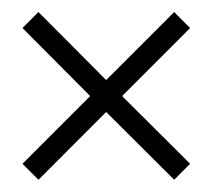

<svg xmlns="http://www.w3.org/2000/svg" viewBox="-20 -495 351 317"><path d="M181.6 -336.4 293.9 -224.6 267.6 -198.2 155.3 -310.1 43.5 -198.2 17.1 -224.6 128.9 -336.4 17.1 -448.7 43.5 -475.1 155.3 -362.8 267.6 -475.1 293.9 -448.7Z"/></svg>

Font: Tulpen One
Style: Regular
Weight: 400
Designer: Naima Ben Ayed
Foundry: Naima Ben Ayed, Anton Koovit
Version: Version 1.002